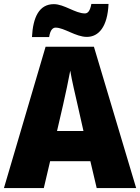

<svg xmlns="http://www.w3.org/2000/svg" viewBox="-20 -953 710 973"><path d="M142 -765H229C235 -805 250 -813 262 -813C305 -813 364 -766 420 -766C480 -766 525 -817 530 -933H443C436 -895 424 -885 410 -885C362 -885 305 -932 253 -932C178 -932 147 -865 142 -765ZM470 0H670L456 -716H211L0 0H202L234 -136H438ZM373 -422 403 -289H269L300 -423C311 -472 328 -550 336 -595C343 -550 363 -466 373 -422Z"/></svg>

Font: Noto Sans Armenian SemiCondensed Black
Style: Regular
Weight: 900
Width: 4
Designer: Monotype Design Team
Foundry: Monotype Imaging Inc.
Version: Version 2.008